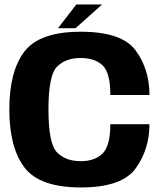

<svg xmlns="http://www.w3.org/2000/svg" viewBox="-20 -820 720 844"><path d="M335.5 4Q516 4 576.5 -80Q637 -164 637 -274H465Q465 -179 431 -145.2Q397 -111.5 334 -111.5Q269.5 -111.5 231.2 -149.5Q193 -187.5 193 -339Q193 -489.5 231 -527.2Q269 -565 334 -565Q397.5 -565 431.2 -532.5Q465 -500 465 -402.5H637Q637 -515.5 576.5 -598Q516 -680.5 335 -680.5Q154.5 -680.5 87.8 -594Q21 -507.5 21 -339Q21 -171 87.8 -83.5Q154.5 4 335.5 4ZM235 -696H312L429 -800.5H315.5Z"/></svg>

Font: Anybody UltraCondensed Thin
Style: Bold
Weight: 700
Version: Version 1.111